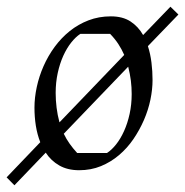

<svg xmlns="http://www.w3.org/2000/svg" viewBox="-42 -492 546 566"><path d="M76.7 -72.8Q67.9 -95.2 63.7 -121.1Q59.6 -147 59.6 -174.8Q59.6 -204.1 66.4 -235.6Q73.2 -267.1 86.4 -297.1Q99.6 -327.1 119.1 -353.8Q138.7 -380.4 163.6 -400.4Q188.5 -420.4 219 -432.1Q249.5 -443.8 284.7 -443.8Q319.8 -443.8 342.8 -428.7Q365.7 -413.6 379.9 -388.7L460.4 -472.2L483.9 -449.2L394 -356Q401.4 -333 404.5 -307.6Q407.7 -282.2 407.7 -255.9Q407.7 -228.5 401.4 -198Q395 -167.5 382.3 -138.2Q369.6 -108.9 351.3 -82Q333 -55.2 308.8 -34.7Q284.7 -14.2 255.4 -2.2Q226.1 9.8 191.4 9.8Q157.2 9.8 132.8 -4.2Q108.4 -18.1 92.8 -42L0.5 54.2L-22.5 30.8ZM122.1 -218.3Q122.1 -196.3 124.8 -174.8Q127.4 -153.3 133.3 -131.3L324.2 -330.1Q316.9 -346.7 306.9 -362.1Q296.9 -377.4 282.7 -392.1H194.8Q181.2 -383.3 168 -366.7Q154.8 -350.1 144.5 -327.4Q134.3 -304.7 128.2 -276.9Q122.1 -249 122.1 -218.3ZM273.4 -41Q287.1 -49.8 300.3 -66.4Q313.5 -83 323.7 -105.7Q334 -128.4 340.1 -156.2Q346.2 -184.1 346.2 -214.8Q346.2 -234.4 343.8 -254.2Q341.3 -273.9 335.9 -295.4L146 -97.7Q153.3 -82.5 163.1 -68.6Q172.9 -54.7 185.5 -41Z"/></svg>

Font: Simonetta
Style: Italic
Weight: 400
Italic angle: -2°
Designer: Gayaneh Bagdasaryan
Foundry: BrownFox
Version: Version 1.001